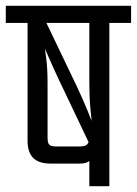

<svg xmlns="http://www.w3.org/2000/svg" viewBox="-40 -642 472 662"><path d="M-20 -622H412V-563H-20ZM55 -591H120V-563L224 -346Q248 -295 262 -260Q276 -225 276 -225Q276 -225 272 -264.5Q268 -304 268 -366V-594H337V0H268V-116L273 -136L164 -365Q142 -412 128.5 -443Q115 -474 115 -474Q115 -474 119.5 -440Q124 -406 124 -353V-168Q124 -149 130 -143Q136 -137 155 -137H234Q254 -137 261 -144.5Q268 -152 268 -171L279 -125Q279 -98 269 -88Q259 -78 236 -78H134Q94 -78 74.5 -97.5Q55 -117 55 -157Z"/></svg>

Font: Teko Light Light
Style: Regular
Weight: 300
Version: Version 2.000;gftools[0.9.28.dev9+g7d2139d.d20230707]